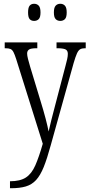

<svg xmlns="http://www.w3.org/2000/svg" viewBox="-20 -761 475 1019"><path d="M33 201Q87 201 117.5 181Q148 161 167.5 116.5Q187 72 207 2L66 -447Q58 -472 51.5 -484.5Q45 -497 35.5 -501Q26 -505 7 -505H5V-536H178V-505H175Q144 -505 134 -498Q124 -491 124 -477Q124 -466 128.5 -448.5Q133 -431 140 -407L194 -229Q211 -174 222 -132Q233 -90 238 -63Q244 -91 253 -126Q262 -161 273 -203L328 -413Q333 -431 336.5 -447Q340 -463 340 -475Q340 -491 330 -497.5Q320 -504 290 -505H280V-536H435V-505H432Q415 -505 405.5 -499.5Q396 -494 388.5 -477.5Q381 -461 371 -427L249 11Q230 81 212 125.5Q194 170 171.5 194.5Q149 219 117 228.5Q85 238 38 238H33ZM300 -650Q285 -650 275.5 -659.5Q266 -669 266 -695Q266 -721 275.5 -731Q285 -741 300 -741Q315 -741 324.5 -731Q334 -721 334 -695Q334 -669 324.5 -659.5Q315 -650 300 -650ZM161 -650Q146 -650 137.5 -659.5Q129 -669 129 -695Q129 -721 137.5 -731Q146 -741 161 -741Q176 -741 185.5 -731Q195 -721 195 -695Q195 -669 185.5 -659.5Q176 -650 161 -650Z"/></svg>

Font: Noto Serif Ethiopic ExtraCondensed Light
Style: Regular
Weight: 300
Width: 2
Designer: Monotype Design Team
Foundry: Monotype Imaging Inc.
Version: Version 2.102; ttfautohint (v1.8.4.7-5d5b)